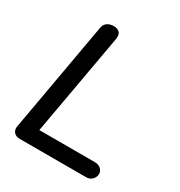

<svg xmlns="http://www.w3.org/2000/svg" viewBox="-180 -898 962 1024"><g transform="rotate(30 301.0 -386.0)"><path d="M90 0Q66 0 53.5 -14.5Q41 -29 45 -51L165 -728Q169 -750 185 -761Q201 -772 225 -772Q246 -772 259.5 -760Q273 -748 268 -716L157 -93H498Q522 -93 536 -80Q550 -67 550 -49Q550 -30 536 -15Q522 0 498 0Z"/></g></svg>

Font: Edu VIC WA NT Beginner SemiBold
Style: Regular
Weight: 600
Designer: Tina and Corey Anderson
Foundry: Google for Education
Version: Version 1.003